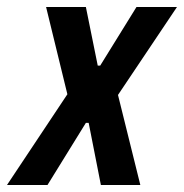

<svg xmlns="http://www.w3.org/2000/svg" viewBox="-60 -530 527 550"><path d="M-40 0 133 -260 72 -510H186L220 -342H227L331 -510H447L278 -258L342 0H229L194 -178H186L76 0Z"/></svg>

Font: Saira Condensed SemiBold
Style: Italic
Weight: 600
Width: 3
Italic angle: -12°
Designer: Hector Gatti with collaboration of the Omnibus-Type team
Foundry: Omnibus-Type
Version: Version 1.101